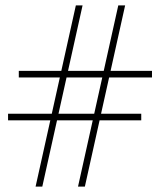

<svg xmlns="http://www.w3.org/2000/svg" viewBox="-20 -695 596 715"><path d="M296 0H270.5L420.5 -675H446ZM137.5 0H112.5L262.5 -675H287.5ZM506 -271.5V-247H10V-271.5ZM546 -431V-406.5H50V-431Z"/></svg>

Font: Newsreader 24pt ExtraLight
Style: Regular
Weight: 250
Designer: Hugues Gentile
Foundry: Production Type
Version: Version 1.003